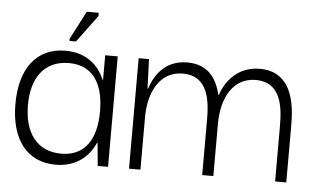

<svg xmlns="http://www.w3.org/2000/svg" viewBox="-44 -626 1163 703"><g transform="rotate(5 537.0 -275.0)"><path d="M183 9C260 9 306 -35 327 -84H329L337 0H375V-406H329V-316H327C307 -365 262 -410 183 -410C78 -410 17 -332 17 -200C17 -70 77 9 183 9ZM200 -33C108 -33 63 -101 63 -200C63 -295 105 -366 200 -366C281 -366 328 -310 328 -199C328 -95 285 -33 200 -33ZM292 -547V-559H248L194 -455V-447H218Z M494 0V-192C494 -290 537 -364 618 -364C713 -364 721 -272 721 -202V0H762V-192C762 -290 805 -364 886 -364C981 -364 989 -272 989 -202V0H1030V-201C1030 -240 1030 -301 1002 -350C983 -382 951 -406 898 -406C805 -406 767 -332 756 -298H754C740 -359 706 -406 631 -406C538 -406 507 -331 496 -298H494L490 -406H452V0Z"/></g></svg>

Font: OSH Darker Grotesque
Style: Regular
Weight: 400
Designer: Gabriel Lam
Foundry: TypeRant
Version: Version 1.000;Glyphs 3.1.1 (3148)